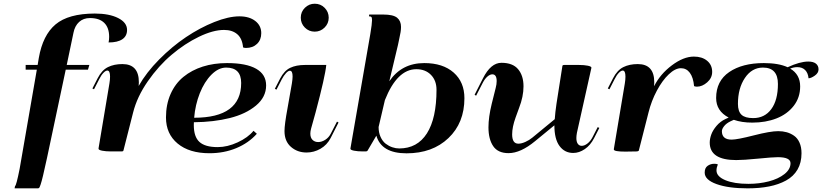

<svg xmlns="http://www.w3.org/2000/svg" viewBox="-20 -821 4458 1041"><path d="M190.4 -506.8Q211.9 -630.4 281.2 -688.7Q350.6 -747.1 493.7 -747.6Q572.3 -747.6 620.6 -723.1Q668.9 -698.7 668.9 -658.7Q668.9 -625.5 643.3 -608.2Q617.7 -590.8 568.8 -590.8Q571.8 -606.9 571.8 -621.1Q571.8 -670.9 545.2 -697Q518.6 -723.1 467.8 -723.1Q432.1 -723.1 408.9 -701.9Q385.7 -680.7 378.4 -643.6L341.8 -468.8H464.4L457 -443.4H336.4L234.9 35.2Q221.2 98.1 213.4 130.9Q205.6 163.6 200.2 179.4Q194.8 195.3 192.1 197.8Q189.5 200.2 184.1 200.2H59.1L61.5 187.5Q67.9 187.5 86.4 94.7L179.7 -443.4H119.1V-468.8H184.1Z M643.6 -473.6Q732.9 -473.6 732.9 -375Q732.9 -361.8 731.9 -355Q773.4 -428.2 843 -498.5Q912.6 -568.8 988.3 -619.6Q1064 -670.4 1141.6 -701.4Q1219.2 -732.4 1278.3 -732.4Q1331.5 -732.4 1364 -707.3Q1396.5 -682.1 1396.5 -641.1Q1396.5 -605 1373.5 -583Q1350.6 -561 1313.5 -561Q1305.2 -561 1297.9 -564Q1293.5 -612.3 1266.4 -635.5Q1239.3 -658.7 1194.8 -658.7Q1135.3 -658.7 1058.6 -621.6Q981.9 -584.5 910.9 -524.4Q839.8 -464.4 781.5 -380.4Q723.1 -296.4 701.7 -210.9L649.4 -5.4Q648.4 0 639.2 0H580.6Q553.7 0 533.9 -3.9Q514.2 -7.8 514.2 -14.6L514.6 -18.1L515.1 -21.5L573.2 -368.2Q576.7 -389.2 576.7 -405.3Q576.7 -438.5 562 -438.5Q552.7 -438.5 540.8 -426Q528.8 -413.6 518.1 -392.1L489.7 -336.9L481 -341.3L509.3 -396.5Q531.7 -440.4 564.9 -457Q598.1 -473.6 643.6 -473.6Z M1031.2 -158.2Q1030.8 -152.8 1030.8 -142.6Q1030.8 -79.1 1061.5 -51.3Q1092.3 -23.4 1160.2 -23.4Q1212.9 -23.4 1268.8 -49.3Q1324.7 -75.2 1354.5 -111.8L1372.6 -95.7Q1327.6 -45.4 1261 -17.8Q1194.3 9.8 1115.7 9.8Q1006.3 9.8 943.1 -42.7Q879.9 -95.2 879.9 -184.1Q879.9 -254.9 905 -311.5Q930.2 -368.2 974.9 -404.5Q1019.5 -440.9 1079.6 -460Q1139.6 -479 1210.9 -479Q1314.9 -479 1368.9 -448.2Q1422.9 -417.5 1422.9 -357.9Q1422.9 -294.4 1367.7 -248.5Q1312.5 -202.6 1225.6 -180.9Q1138.7 -159.2 1031.2 -158.2ZM1032.7 -182.6Q1287.6 -182.6 1287.6 -371.1Q1287.6 -454.6 1206.1 -454.6Q1164.6 -454.6 1126.2 -416Q1087.9 -377.4 1063.2 -315.2Q1038.6 -252.9 1032.7 -182.6Z M1610.8 -725.1Q1610.8 -756.8 1633.1 -778.8Q1655.3 -800.8 1686.5 -800.8Q1718.3 -800.8 1740.2 -778.6Q1762.2 -756.3 1762.2 -725.1Q1762.2 -693.4 1739.7 -671.4Q1717.3 -649.4 1686.5 -649.4Q1654.8 -649.4 1632.8 -671.6Q1610.8 -693.8 1610.8 -725.1ZM1815.4 -156.7 1772.5 -72.3Q1752.9 -34.7 1717.5 -14.4Q1682.1 5.9 1642.1 5.9Q1592.3 5.9 1557.4 -24.7Q1522.5 -55.2 1522.5 -110.4Q1522.5 -146 1539.1 -235.4L1562.5 -368.2Q1566.4 -392.6 1566.4 -406.2Q1566.4 -437.5 1551.8 -437.5Q1543 -437.5 1530.8 -424.6Q1518.6 -411.6 1507.3 -390.1L1479 -335L1470.2 -339.4L1498.5 -394.5Q1521 -438 1553.7 -453.4Q1586.4 -468.8 1632.8 -468.8H1749Q1743.2 -407.2 1690.9 -210.9L1667 -125Q1662.6 -108.9 1662.6 -96.7Q1662.6 -74.2 1674.6 -62.5Q1686.5 -50.8 1705.1 -50.8Q1724.1 -50.8 1743.4 -63Q1762.7 -75.2 1773.4 -96.2L1807.1 -161.6Z M1973.6 -5.4Q1970.7 0 1963.9 0H1946.3Q1919.4 0 1899.7 -3.9Q1879.9 -7.8 1879.9 -14.6V-15.6L1987.8 -636.7Q1997.1 -692.4 1997.1 -711.4Q1997.1 -719.2 1996.1 -723.6Q1995.1 -728 1992.4 -729.7Q1989.7 -731.4 1987.5 -731.9Q1985.4 -732.4 1980.5 -732.4L1981.9 -742.2H2058.1Q2111.8 -742.2 2133.1 -724.9Q2154.3 -707.5 2154.3 -674.8Q2154.3 -662.1 2151.9 -646.7Q2149.4 -631.3 2144.5 -609.6Q2139.6 -587.9 2137.7 -577.1L2090.8 -380.4Q2157.7 -479 2280.3 -479Q2381.3 -479 2439.7 -427.5Q2498 -376 2498 -288.6Q2498 -154.8 2411.4 -72.3Q2324.7 10.3 2184.1 10.3Q2048.3 10.3 2020.5 -85.4ZM2066.9 -278.3 2032.7 -132.3Q2032.7 -102.1 2043.5 -78.4Q2054.2 -54.7 2071.3 -41.7Q2088.4 -28.8 2107.2 -22.5Q2126 -16.1 2144.5 -16.1Q2242.7 -16.1 2294.7 -97.9Q2346.7 -179.7 2346.7 -334Q2346.7 -384.3 2316.7 -415Q2286.6 -445.8 2237.3 -445.8Q2133.3 -445.8 2066.9 -278.3Z M2698.7 -480.5Q2760.3 -480.5 2789.3 -445.6Q2818.4 -410.6 2818.4 -353Q2818.4 -297.4 2794.4 -235.8L2775.4 -183.6Q2756.8 -131.8 2756.8 -92.3Q2756.8 -42 2790.5 -42Q2807.1 -42 2828.4 -51.5Q2849.6 -61 2866.2 -74.7L2987.8 -174.8Q2990.2 -210.9 2997.1 -257.8L3029.3 -463.4Q3029.8 -468.8 3039.6 -468.8H3120.1Q3147 -468.8 3166.7 -464.8Q3186.5 -460.9 3186.5 -454.1V-453.1L3107.9 -100.6Q3105 -84.5 3105 -72.8Q3105 -51.8 3113 -41Q3121.1 -30.3 3133.8 -30.3Q3148.9 -30.3 3165.3 -43Q3181.6 -55.7 3192.4 -76.7L3220.7 -131.8L3229.5 -127.4L3201.2 -72.3Q3181.2 -33.2 3150.6 -12.5Q3120.1 8.3 3087.9 8.3Q3041.5 8.3 3013.7 -29.3Q2985.8 -66.9 2985.8 -141.6L2881.8 -56.2Q2802.7 9.3 2737.3 9.3Q2679.7 9.3 2654.1 -28.6Q2628.4 -66.4 2628.4 -130.4Q2628.4 -186 2646 -257.8L2667.5 -343.8Q2672.9 -363.8 2672.9 -381.3Q2672.9 -418 2649.4 -418Q2636.7 -418 2622.8 -406Q2608.9 -394 2597.7 -372.6L2561.5 -302.2L2553.2 -307.1L2598.6 -396.5Q2641.1 -480.5 2698.7 -480.5Z M3438 -473.6Q3527.3 -473.6 3527.3 -375Q3527.3 -370.1 3526.4 -353.5Q3559.6 -419.4 3622.8 -466.8Q3686 -514.2 3742.2 -514.2Q3786.6 -514.2 3814 -491.5Q3841.3 -468.8 3841.3 -431.2Q3841.3 -398.4 3814.5 -374.8Q3787.6 -351.1 3758.8 -351.1Q3750.5 -351.1 3743.2 -354Q3738.8 -401.4 3720.2 -426.3Q3701.7 -451.2 3671.9 -451.2Q3641.1 -451.2 3606.2 -418.2Q3571.3 -385.3 3541.5 -329.6Q3511.7 -273.9 3496.1 -210.9L3443.8 -5.4Q3443.8 -3.9 3441.2 -2.4Q3438.5 -1 3436 -0.5L3433.6 0L3370.1 1Q3308.1 1 3308.1 -10.7Q3308.1 -11.2 3308.3 -12.9Q3308.6 -14.6 3308.6 -15.6L3367.7 -368.2Q3371.1 -389.2 3371.1 -405.3Q3371.1 -438.5 3356.4 -438.5Q3347.2 -438.5 3335.2 -426Q3323.2 -413.6 3312.5 -392.1L3284.2 -336.9L3275.4 -341.3L3303.7 -396.5Q3326.2 -440.4 3359.4 -457Q3392.6 -473.6 3438 -473.6Z M4063.5 -180.7Q4126 -180.7 4161.9 -229.5Q4197.8 -278.3 4197.8 -365.7Q4197.8 -454.6 4116.7 -454.6Q4056.6 -454.6 4018.8 -398.4Q3981 -342.3 3981 -257.8Q3981 -216.8 4000.5 -198.7Q4020 -180.7 4063.5 -180.7ZM4038.1 175.8Q4096.7 175.8 4148.4 162.4Q4200.2 148.9 4233.2 122.8Q4266.1 96.7 4266.1 64Q4266.1 31.2 4197.3 31.2Q4168.9 31.2 4090.1 39.1Q4011.2 46.9 3971.7 46.9Q3828.1 46.9 3828.1 -47.9Q3828.1 -68.4 3836.4 -91.6Q3844.7 -114.7 3865 -138.7Q3885.3 -162.6 3913.6 -175.8L3930.7 -183.6Q3862.8 -219.2 3862.8 -289.6Q3862.8 -381.8 3933.8 -430.4Q4004.9 -479 4121.6 -479Q4201.7 -479 4250.5 -456.5Q4316.9 -487.3 4362.3 -487.3Q4389.6 -487.3 4403.8 -476.1Q4418 -464.8 4418 -444.8Q4418 -425.3 4397.9 -411.1Q4377.9 -397 4363.8 -396.5Q4361.3 -424.8 4345.7 -440.9Q4330.1 -457 4302.7 -457Q4284.2 -457 4264.2 -449.2Q4318.4 -417.5 4318.4 -352.5Q4318.4 -292 4283.2 -246.8Q4248 -201.7 4189.9 -179Q4131.8 -156.2 4059.1 -156.2Q4001.5 -156.2 3958.5 -171.4L3940.4 -163.1Q3918 -152.3 3906 -137Q3894 -121.6 3894 -109.9Q3894 -64 3946.8 -64Q3977.1 -64 4066.7 -86.9Q4156.2 -109.9 4199.2 -109.9Q4224.1 -109.9 4245.4 -104Q4266.6 -98.1 4285.4 -85Q4304.2 -71.8 4314.9 -47.6Q4325.7 -23.4 4325.7 9.8Q4325.7 61 4304 98.4Q4282.2 135.7 4241.9 157.7Q4201.7 179.7 4149.9 189.9Q4098.1 200.2 4033.7 200.2Q3928.7 200.2 3864.7 177Q3800.8 153.8 3800.8 115.2V114.3Q3800.8 89.4 3816.7 78.1Q3832.5 66.9 3853 66.9Q3865.2 66.9 3872.1 70.3Q3864.7 87.9 3864.7 103Q3864.7 135.7 3912.4 155.8Q3960 175.8 4038.1 175.8Z"/></svg>

Font: QumpellkaNo12
Style: Regular
Weight: 500
Designer: gluk (gluksza@wp.pl)
Foundry: gluk (gluksza@wp.pl)
Version: Version 00.480